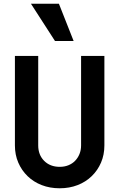

<svg xmlns="http://www.w3.org/2000/svg" viewBox="-20 -1000 640 1030"><path d="M540 -700H415V-220Q415 -195 406.5 -174Q398 -153 383.1 -137.6Q368.2 -122.1 347.2 -113.6Q326.2 -105 300.5 -105Q249 -105 217 -137Q185 -169 185 -220V-700H60V-220Q60 -169.8 78 -127.9Q96 -86 128 -55Q160 -24 203.8 -7Q247.5 10 300 10Q352.5 10 396.2 -7Q440 -24 472 -55Q504 -86 522 -127.9Q540 -169.8 540 -220ZM275 -780 146 -980H296L375 -780Z"/></svg>

Font: CommitMonoV143 ExtLt
Style: Regular
Weight: 200
Monospace: yes
Designer: Eigil Nikolajsen
Foundry: Eigil Nikolajsen
Version: Version 1.143